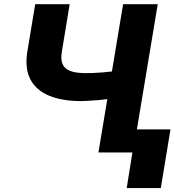

<svg xmlns="http://www.w3.org/2000/svg" viewBox="-20 -748 856 942"><path d="M152.8 -727.5H321.8L283.7 -496.1Q276.9 -458 286.6 -434.3Q296.4 -410.6 324.5 -399.9Q352.5 -389.2 400.9 -389.2Q414.1 -389.2 436 -389.9Q458 -390.6 482.2 -392.6Q506.3 -394.5 527.6 -397.2Q548.8 -399.9 561 -403.3L539.1 -268.6Q525.4 -264.6 503.2 -261.5Q481 -258.3 456.1 -256.3Q431.2 -254.4 409.9 -253.2Q388.7 -252 377.9 -252Q286.1 -252 221.9 -278.1Q157.7 -304.2 129.2 -358.4Q100.6 -412.6 114.3 -496.1ZM584 -727.5H753.9L632.8 0H462.9ZM816.4 -113.3 769 174.8H601.6L647.9 -113.3Z"/></svg>

Font: Inter Tight ExtraBold
Style: Italic
Weight: 800
Italic angle: -9.39999°
Designer: Rasmus Andersson
Foundry: rsms
Version: Version 3.004